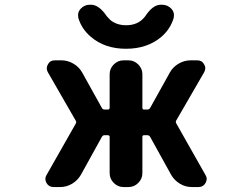

<svg xmlns="http://www.w3.org/2000/svg" viewBox="-20 -796 1040 796"><path d="M434.6 -488.3Q434.6 -511.7 451.7 -528.8Q468.8 -545.9 492.2 -545.9H512.7Q536.1 -545.9 553.2 -528.8Q570.3 -511.7 570.3 -488.3V-349.6Q570.3 -341.8 577.1 -341.8H590.8Q598.6 -341.8 602.5 -348.6L684.6 -496.1Q697.3 -518.6 720.7 -532.2Q744.1 -545.9 770.5 -545.9H797.9Q817.4 -545.9 826.2 -529.3Q831.1 -521.5 831.1 -513.2Q831.1 -504.9 826.2 -496.1L710.9 -296.9Q707 -291 710.9 -284.2L832 -70.3Q836.9 -62.5 836.9 -54.2Q836.9 -45.9 832 -37.1Q822.3 -20.5 802.7 -20.5H775.4Q749 -20.5 726.1 -34.2Q703.1 -47.9 689.5 -71.3L602.5 -228.5Q598.6 -235.4 590.8 -235.4H577.1Q570.3 -235.4 570.3 -228.5V-78.1Q570.3 -54.7 553.2 -37.6Q536.1 -20.5 512.7 -20.5H492.2Q468.8 -20.5 451.7 -37.6Q434.6 -54.7 434.6 -78.1V-228.5Q434.6 -235.4 426.8 -235.4H413.1Q406.2 -235.4 402.3 -228.5L315.4 -71.3Q301.8 -47.9 278.8 -34.2Q255.9 -20.5 229.5 -20.5H202.1Q182.6 -20.5 172.9 -37.1Q168 -45.9 168 -54.2Q168 -62.5 172.9 -70.3L293.9 -283.2Q297.9 -290 293.9 -295.9L178.7 -496.1Q173.8 -503.9 173.8 -512.2Q173.8 -520.5 178.7 -529.3Q187.5 -545.9 207 -545.9H234.4Q260.7 -545.9 284.2 -532.2Q307.6 -518.6 320.3 -496.1L402.3 -348.6Q406.2 -341.8 413.1 -341.8H426.8Q434.6 -341.8 434.6 -349.6ZM304.7 -721.7Q303.7 -727.5 303.7 -733.4Q303.7 -748 314.5 -759.8Q330.1 -776.4 352.5 -776.4H357.4Q390.6 -776.4 422.9 -728.5Q429.7 -720.7 437.5 -712.9Q463.9 -691.4 502.9 -691.4Q542 -691.4 567.4 -712.9Q576.2 -720.7 582 -728.5Q613.3 -776.4 646.5 -776.4H651.4Q674.8 -776.4 690.4 -759.8Q701.2 -748 701.2 -733.4Q701.2 -727.5 700.2 -721.7Q686.5 -675.8 649.4 -643.6Q590.8 -593.8 502.4 -593.8Q414.1 -593.8 356.4 -643.6Q318.4 -675.8 304.7 -721.7Z"/></svg>

Font: Gen Jyuu Gothic Monospace Bold
Style: Bold
Weight: 700
Designer: [Source Han Sans]
Ryoko NISHIZUKA  (kana & ideographs); Paul D. Hunt (Latin, Greek & Cyrillic); Wenlong ZHANG  (bopomofo
Version: Version 1.002.20150607